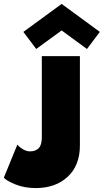

<svg xmlns="http://www.w3.org/2000/svg" viewBox="-42 -946 529 978"><path d="M142.5 -696.5 77 -783.5 272 -926 466.5 -783.5 401 -696.5 272 -791ZM365 -205Q365 -103.5 303 -45.8Q241 12 140 12Q81.5 12 35.2 -7.2Q-11 -26.5 -22.5 -41L46.5 -209.5Q56.5 -196.5 75 -185.8Q93.5 -175 109.5 -175Q120.5 -175 129.2 -177Q138 -179 148.5 -185.5Q159 -192 165 -207.5Q171 -223 171 -246.5V-660H365Z"/></svg>

Font: League Spartan Black
Style: Regular
Weight: 900
Foundry: The League of Moveable Type
Version: Version 2.002